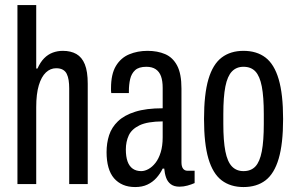

<svg xmlns="http://www.w3.org/2000/svg" viewBox="-20 -744 1200 776"><path d="M50.5 0V-723.5H126.4V-466.9H131.4Q142.9 -492.7 158.3 -508.4Q173.8 -524.1 193.1 -531.3Q212.3 -538.5 233.9 -538.5Q266.2 -538.5 288.7 -525.7Q311.2 -512.8 322.9 -484Q334.6 -455.2 334.6 -405.8V0H259.7V-386.9Q259.7 -405.2 257.4 -419.7Q255.2 -434.2 249.8 -445.3Q244.4 -456.4 233.8 -462.3Q223.2 -468.2 206.9 -468.2Q183.7 -468.2 165.6 -451.2Q147.4 -434.1 136.9 -399.4Q126.4 -364.6 126.4 -310.8V0Z M526.4 12Q498.8 12 477.5 3Q456.2 -6 440.9 -23.5Q425.7 -41.1 418.2 -67.9Q410.7 -94.6 410.7 -129.2Q410.7 -165.9 421 -197.7Q431.4 -229.5 456.9 -254Q482.5 -278.5 526.6 -292.4Q570.8 -306.4 637.5 -306.4V-388.9Q637.5 -416.9 630.8 -435.6Q624.1 -454.3 609.4 -464.2Q594.6 -474.1 571.6 -474.1Q541.2 -474.1 526.2 -460.4Q511.2 -446.6 506.1 -424.5Q500.9 -402.4 500.9 -374.9V-367.8H429.7Q428.7 -372.3 428.7 -377Q428.7 -381.8 428.7 -387.7Q428.7 -444.6 448.5 -477.4Q468.3 -510.3 502 -524.4Q535.8 -538.5 576.3 -538.5Q616.6 -538.5 647.6 -525.2Q678.6 -511.8 696 -478.8Q713.4 -445.8 713.4 -386.2V-88.2Q713.4 -70.9 719.9 -62.4Q726.4 -53.9 737.6 -53.9H766.6V-4.1Q753.9 1.5 737.9 6Q722 10.5 705.3 10.5Q683.6 10.5 670.4 0.6Q657.2 -9.3 651.3 -26.2Q645.4 -43.1 643.8 -62.6H637.4Q627.4 -41.8 612.1 -24.8Q596.9 -7.9 575.9 2Q554.9 12 526.4 12ZM550.7 -52.4Q565.1 -52.4 580.3 -60.9Q595.5 -69.3 608.5 -85.9Q621.5 -102.5 629.5 -128.4Q637.5 -154.3 637.5 -189.2V-253.4Q576 -252.9 544.1 -237.6Q512.2 -222.2 500.4 -196.8Q488.6 -171.3 488.6 -139.7Q488.6 -111.1 495.5 -91.6Q502.4 -72.2 516.4 -62.3Q530.5 -52.4 550.7 -52.4Z M964.1 12Q911.7 12 876 -15Q840.3 -42.1 822.4 -102.6Q804.6 -163.2 804.6 -263Q804.6 -363.4 822.4 -423.9Q840.3 -484.4 876 -511.5Q911.7 -538.5 964.1 -538.5Q1017.5 -538.5 1053 -511.5Q1088.5 -484.4 1106.3 -423.9Q1124.2 -363.4 1124.2 -263Q1124.2 -163.2 1106.3 -102.6Q1088.5 -42.1 1053 -15Q1017.5 12 964.1 12ZM964.1 -52.4Q994.6 -52.4 1012.3 -71.3Q1030 -90.2 1038.1 -132.3Q1046.2 -174.4 1046.2 -243.4V-282.6Q1046.2 -352.6 1038.1 -394.5Q1030 -436.3 1012.3 -455.2Q994.6 -474.1 964.1 -474.1Q935.6 -474.1 917.4 -455.2Q899.2 -436.3 890.9 -394.5Q882.6 -352.6 882.6 -282.6V-243.4Q882.6 -174.4 890.9 -132.3Q899.2 -90.2 917.4 -71.3Q935.6 -52.4 964.1 -52.4Z"/></svg>

Font: Archivo SemiBold ExtraCondensed
Style: Regular
Weight: 600
Width: 2
Version: Version 2.001